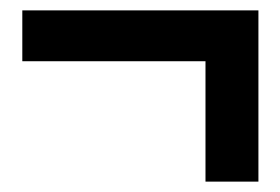

<svg xmlns="http://www.w3.org/2000/svg" viewBox="-20 -475 540 370"><path d="M376 -125V-357H23V-455H478V-125Z"/></svg>

Font: M PLUS 1 Code Medium
Style: Regular
Weight: 500
Designer: Coji Morishita
Foundry: UNDERFOREST DESIGN
Version: Version 1.002